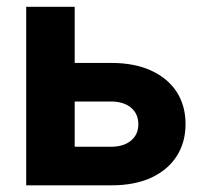

<svg xmlns="http://www.w3.org/2000/svg" viewBox="-20 -556 613 576"><path d="M153.3 -367.2H314Q383.8 -367.2 433.6 -344.2Q483.4 -321.3 510 -280.3Q536.6 -239.3 536.6 -183.6Q536.6 -128.9 510 -87.4Q483.4 -45.9 433.6 -22.9Q383.8 0 314 0H58.6V-535.6H204.1V-115.7H312.5Q350.6 -115.7 372.8 -134Q395 -152.3 395 -183.1Q395 -214.8 372.8 -233.2Q350.6 -251.5 312.5 -251.5H153.3Z"/></svg>

Font: Inter 20pt
Style: Bold
Weight: 700
Version: Version 4.001;git-66647c0bb